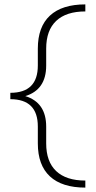

<svg xmlns="http://www.w3.org/2000/svg" viewBox="-20 -731 435 873"><path d="M190 -433Q190 -323 95 -294Q190 -265 190 -155V-79Q190 4 235.5 47Q281 90 368 90V122Q262 122 207 71Q152 20 152 -79V-156Q152 -280 27 -280V-309Q152 -309 152 -433V-510Q152 -609 207 -660Q262 -711 368 -711V-679Q281 -679 235.5 -636Q190 -593 190 -510Z"/></svg>

Font: EauTestText Light
Style: Regular
Weight: 300
Designer: Christian Thalmann (Catharsis Fonts)
Version: Version 0.001;PS 000.001;hotconv 1.0.88;makeotf.lib2.5.64775